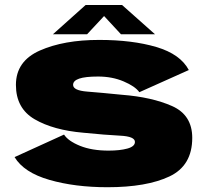

<svg xmlns="http://www.w3.org/2000/svg" viewBox="-20 -760 844 784"><path d="M419 4.5Q578.5 4.5 671.8 -39.5Q765 -83.5 765 -197Q765 -290.5 682.5 -327Q600 -363.5 478 -373Q393.5 -381.5 336 -386Q278.5 -390.5 278.5 -413.5Q278.5 -430.5 303.5 -439Q328.5 -447.5 380.5 -447.5Q438 -447.5 485 -427.5Q532 -407.5 549 -383.5L751 -474Q716.5 -539 618.5 -568Q520.5 -597 384.5 -597Q241 -597 143 -553.8Q45 -510.5 45 -413.5Q45 -317.5 121.5 -273Q198 -228.5 320.5 -218Q410 -209 470.5 -206Q531 -203 531 -180.5Q531 -162 500.5 -153.5Q470 -145 423.5 -145Q355 -145 306.8 -164.5Q258.5 -184 241.5 -210.5L39.5 -118.5Q77.5 -55.5 181.8 -25.5Q286 4.5 419 4.5ZM196 -620H335.5L405 -694.5L474 -620H613L478.5 -739.5H329.5Z"/></svg>

Font: Anybody SemiExpanded Black
Style: Regular
Weight: 900
Width: 6
Version: Version 1.113;gftools[0.9.25]